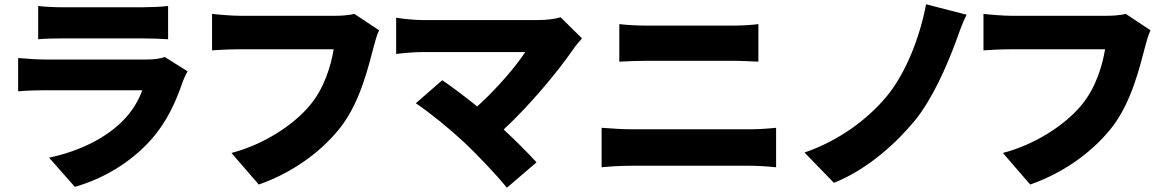

<svg xmlns="http://www.w3.org/2000/svg" viewBox="-20 -808 5448 900"><path d="M752 -541C736 -534 706 -529 668 -529H192C158 -529 111 -532 65 -536V-380C110 -384 167 -385 192 -385H647C630 -339 603 -289 554 -240C482 -168 366 -102 210 -69L331 68C459 31 589 -42 688 -153C762 -236 804 -330 837 -426C841 -438 851 -459 859 -474ZM159 -624C189 -627 237 -628 271 -628H648C686 -628 740 -626 768 -624V-780C739 -776 682 -774 650 -774H271C236 -774 187 -776 159 -780Z M1641 -743C1610 -735 1571 -734 1549 -734H1104C1071 -734 1005 -739 974 -743V-572C1000 -574 1055 -577 1104 -577H1544C1531 -497 1499 -394 1434 -316C1355 -220 1214 -130 1065 -91L1193 57C1365 -3 1501 -111 1583 -220C1669 -336 1706 -492 1731 -586C1737 -608 1746 -644 1757 -666Z M2608 -727C2583 -719 2543 -714 2498 -714H1960C1926 -714 1863 -720 1837 -725V-555C1859 -558 1919 -564 1960 -564H2442C2402 -501 2307 -390 2217 -309C2156 -358 2096 -403 2053 -432L1929 -324C1994 -281 2090 -202 2150 -146C2219 -82 2310 15 2356 72L2495 -47C2454 -92 2397 -149 2341 -201C2462 -313 2595 -472 2669 -580C2678 -594 2692 -609 2708 -628Z M2800 -24C2840 -28 2896 -31 2937 -31H3497C3528 -31 3579 -28 3618 -24V-209C3581 -205 3533 -202 3497 -202H2937C2896 -202 2842 -206 2800 -209ZM2883 -519C2919 -521 2972 -523 3012 -523H3417C3453 -523 3505 -520 3535 -519V-695C3506 -691 3459 -688 3417 -688H3011C2976 -688 2922 -690 2883 -695Z M4511 -739 4321 -788C4294 -644 4230 -467 4132 -351C4043 -246 3911 -148 3751 -93L3889 49C4050 -15 4187 -143 4270 -245C4349 -342 4417 -495 4461 -614C4474 -650 4490 -698 4511 -739Z M5257 -743C5226 -735 5187 -734 5165 -734H4720C4687 -734 4621 -739 4590 -743V-572C4616 -574 4671 -577 4720 -577H5160C5147 -497 5115 -394 5050 -316C4971 -220 4830 -130 4681 -91L4809 57C4981 -3 5117 -111 5199 -220C5285 -336 5322 -492 5347 -586C5353 -608 5362 -644 5373 -666Z"/></svg>

Font: GenEiGothic-pro-Heavy
Style: Bold
Weight: 900
Designer: Ryoko NISHIZUKA (kana & ideographs); Paul D. Hunt (Latin, Greek & Cyrillic); Wenlong ZHANG (bopomofo); Sandoll Communica
Foundry: Adobe Systems Incorporated; o_tamon
Version: Version 1.000.140830